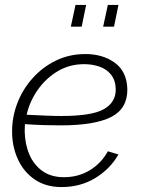

<svg xmlns="http://www.w3.org/2000/svg" viewBox="-20 -748 572 778"><path d="M229 10Q167 10 122.5 -19.5Q78 -49 54 -99.5Q30 -150 29 -210Q28 -271 49.5 -328Q71 -385 111.5 -430.5Q152 -476 206.5 -502.5Q261 -529 326 -529Q397 -529 445.5 -493.5Q494 -458 496 -387Q497 -308 430.5 -274Q364 -240 226 -240Q195 -240 159.5 -241Q124 -242 81 -245Q80 -231 80 -217Q81 -164 99 -122Q117 -80 152 -55Q187 -30 239 -30Q298 -30 344.5 -58.5Q391 -87 417 -135L460 -122Q426 -63 366 -26.5Q306 10 229 10ZM321 -488Q262 -488 214 -459.5Q166 -431 133 -384Q100 -337 88 -283Q132 -281 165.5 -279.5Q199 -278 229 -278Q353 -278 401.5 -306Q450 -334 449 -387Q448 -423 430 -445.5Q412 -468 383 -478Q354 -488 321 -488ZM267 -640 286 -728H329L311 -640ZM398 -640 417 -728H460L442 -640Z"/></svg>

Font: Raleway Light
Style: Italic
Weight: 300
Italic angle: -12°
Designer: Matt McInerney, Pablo Impallari, Rodrigo Fuenzalida
Foundry: Matt McInerney, Pablo Impallari, Rodrigo Fuenzalida
Version: Version 4.026